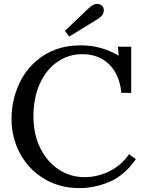

<svg xmlns="http://www.w3.org/2000/svg" viewBox="-20 -947 739 982"><path d="M39 0ZM386 15Q285 15 206 -32.5Q127 -80 83 -161Q39 -242 39 -339Q39 -435 79 -521Q119 -607 199.5 -661Q280 -715 393 -715Q499 -715 587 -662L583 -708H651V-472H601Q591 -566 538 -618Q485 -670 400 -670Q331 -670 274 -631Q217 -592 184 -519.5Q151 -447 151 -351Q151 -260 186 -189.5Q221 -119 280.5 -80Q340 -41 412 -41Q479 -41 539.5 -71Q600 -101 640 -158L675 -133Q617 -50 541 -17.5Q465 15 386 15ZM511 -893Q511 -869 479 -849L334 -760L312 -789L438 -909Q459 -927 477 -927Q487 -927 494.5 -922.5Q502 -918 505 -914Q511 -906 511 -893Z"/></svg>

Font: Sumana
Style: Regular
Weight: 400
Designer: Cyreal, Alexei Vanyashin (Devanagari), Olga Karpushina (Latin)
Foundry: Cyreal
Version: Version 1.015;PS 001.015;hotconv 1.0.70;makeotf.lib2.5.58329